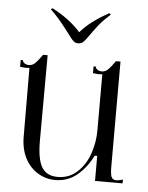

<svg xmlns="http://www.w3.org/2000/svg" viewBox="-50 -704 582 756"><g transform="rotate(5 241.0 -326.5)"><path d="M58 -150 57 -421 42 -420Q36 -420 20 -422V-449H29Q29 -442 36.5 -437Q44 -432 54 -432Q68 -432 79 -443Q90 -454 106 -477H124V-469L123 -138Q123 -66 142 -34.5Q161 -3 205 -3Q250 -3 282 -32.5Q314 -62 329.5 -107Q345 -152 345 -199V-421L330 -420Q324 -420 308 -422V-449H317Q317 -442 324.5 -437Q332 -432 342 -432Q356 -432 367 -443Q378 -454 394 -477H412V-60Q412 -34 416.5 -22Q421 -10 437 -10Q445 -10 462 -15V0H353V-99H343Q320 -52 283 -21Q246 10 196 10Q159 10 127 -9.5Q95 -29 76.5 -65Q58 -101 58 -150ZM200 -566 183 -588Q151 -630 121 -658L127 -663Q195 -628 239 -579H241Q278 -623 352 -663L358 -658Q331 -634 315.5 -615Q300 -596 279 -566Q268 -550 260 -542Q252 -534 239 -534Q229 -534 222 -540Q215 -546 209 -554Q203 -562 200 -566Z"/></g></svg>

Font: Viaoda Libre
Style: Regular
Weight: 400
Designer: Gydient
Version: Version 2.000